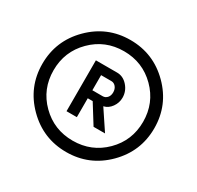

<svg xmlns="http://www.w3.org/2000/svg" viewBox="-163 -947 1171 1144"><g transform="rotate(30 422.5 -375.0)"><path d="M151 -647Q264 -760 423 -760Q582 -760 695 -647Q808 -534 808 -375Q808 -216 695 -103Q582 10 423 10Q264 10 151 -103Q38 -216 38 -375Q38 -534 151 -647ZM204.5 -157Q294 -68 423 -68Q552 -68 641.5 -157Q731 -246 731 -375Q731 -504 641.5 -593.5Q552 -683 423 -683Q294 -683 204.5 -593.5Q115 -504 115 -375Q115 -246 204.5 -157ZM569 -202H490L409 -332H375V-202H304V-552H450Q492 -552 522.5 -517.5Q553 -483 553 -438Q553 -403 532 -373.5Q511 -344 479 -337ZM446 -387Q464 -387 476.5 -401Q489 -415 489 -438Q489 -461 476.5 -476Q464 -491 446 -491H375V-387Z"/></g></svg>

Font: Oakes Grotesk Bold
Style: Italic
Weight: 700
Italic angle: -8°
Designer: Samuel Oakes
Foundry: Samuel Oakes
Version: Version 1.000;PS 001.000;hotconv 1.0.88;makeotf.lib2.5.64775